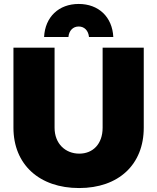

<svg xmlns="http://www.w3.org/2000/svg" viewBox="-20 -942 795 971"><path d="M326 -755C329 -787 349 -808 378 -808C407 -808 427 -787 430 -755H553C548 -856 479 -922 378 -922C277 -922 208 -856 203 -755ZM256 -296V-701H48V-296C48 -110 179 9 380 9C580 9 707 -110 707 -296V-701H499V-296C499 -214 450 -165 381 -165C311 -165 256 -215 256 -296Z"/></svg>

Font: Montserrat ExtraBold
Style: Regular
Weight: 800
Designer: Julieta Ulanovsky
Foundry: Julieta Ulanovsky
Version: Version 4.000